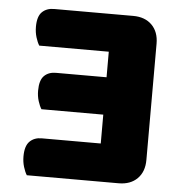

<svg xmlns="http://www.w3.org/2000/svg" viewBox="-47 -650 627 696"><g transform="rotate(5 266.5 -301.5)"><path d="M333 -469H80Q73 -480 67.5 -498Q62 -516 62 -536Q62 -574 78.5 -590Q95 -606 122 -606H410Q453 -606 478 -581Q503 -556 503 -513V-90Q503 -47 478 -22Q453 3 410 3H76Q69 -8 63.5 -26Q58 -44 58 -64Q58 -102 74.5 -118.5Q91 -135 118 -135H238H333V-240H108Q101 -251 95.5 -268.5Q90 -286 90 -306Q90 -344 106 -360Q122 -376 149 -376H333Z"/></g></svg>

Font: Baloo Paaji
Style: Regular
Weight: 400
Designer: Shuchita Grover and Ek Type
Foundry: Ek Type
Version: Version 1.007;PS 1.000;hotconv 1.0.88;makeotf.lib2.5.647800